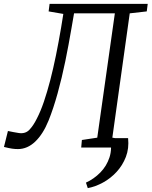

<svg xmlns="http://www.w3.org/2000/svg" viewBox="-56 -763 784 993"><path d="M606.5 -48.5Q612 4.5 595 48.5Q578 92.5 546.8 126.2Q515.5 160 476.5 181.2Q437.5 202.5 398 210L388.5 181.5Q430 162.5 462.8 129.2Q495.5 96 510.2 51Q525 6 513 -48.5ZM327 -694 313.5 -616Q299.5 -533 281.8 -446.5Q264 -360 242 -280.5Q220 -201 195 -139Q166.5 -69 126 -30.5Q85.5 8 36.5 8Q21.5 8 6.2 5.8Q-9 3.5 -35.5 -3L-15 -85.5Q-0.5 -82 13.5 -79.8Q27.5 -77.5 41.5 -75Q75.5 -70 96.2 -92Q117 -114 135 -150.5Q154 -187 171 -237Q188 -287 203.8 -347.8Q219.5 -408.5 233.5 -477.2Q247.5 -546 260 -620L271.5 -691L195.5 -704L200.5 -743H708L703 -704L615 -694L525 -51L601 -38L597.5 0H364L367.5 -39L447 -51L538 -694Z"/></svg>

Font: Merriweather 24pt Light
Style: Italic
Weight: 300
Italic angle: -7.8°
Version: Version 2.101